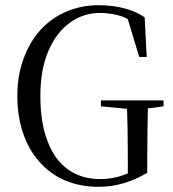

<svg xmlns="http://www.w3.org/2000/svg" viewBox="-20 -706 667 742"><path d="M362 16Q411 16 458 2Q505 -12 549 -38V-88Q549 -151 550 -208Q551 -265 552 -318H470Q472 -265 473 -208Q474 -151 474 -88V-23L501 -49Q465 -30 433 -22Q400 -14 367 -14Q295 -14 243 -51Q191 -88 164 -160Q136 -231 136 -334Q136 -437 167 -509Q198 -581 251 -619Q303 -656 366 -656Q405 -656 444 -645Q482 -633 522 -600L520 -636L469 -648L518 -486H547L539 -639Q511 -658 480 -668Q449 -678 419 -682Q388 -686 363 -686Q294 -686 236 -661Q178 -636 136 -590Q94 -543 71 -479Q47 -414 47 -336Q47 -256 69 -192Q91 -127 132 -81Q173 -34 231 -9Q289 16 362 16ZM370 -295 495 -283H522L612 -295V-318H370Z"/></svg>

Font: Source Serif 4 48pt
Style: Regular
Weight: 400
Designer: Frank Grie√ühammer
Foundry: Adobe Systems Incorporated
Version: Version 4.004;hotconv 1.0.116;makeotfexe 2.5.65601